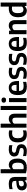

<svg xmlns="http://www.w3.org/2000/svg" viewBox="2549 -3397 858 5996"><g transform="rotate(-90 2978.0 -399.0)"><path d="M193 9.5Q119 9.5 75.2 -32Q31.5 -73.5 31.5 -144.5Q31.5 -220 80 -262.5Q128.5 -305 236.5 -313.5L327.5 -322V-348.5Q327.5 -409 299.2 -431.5Q271 -454 207.5 -454Q177.5 -454 141 -448.8Q104.5 -443.5 70 -432.5V-532Q105.5 -543 148.5 -548.5Q191.5 -554 229.5 -554Q342 -554 396.2 -507.5Q450.5 -461 450.5 -341.5V0H347L337.5 -57.5H331Q308 -23 272 -6.8Q236 9.5 193 9.5ZM156 -157.5Q156 -83 233.5 -83Q257.5 -83 282.2 -93Q307 -103 327.5 -129V-246L249 -239Q201 -234.5 178.5 -214Q156 -193.5 156 -157.5Z M744 9.5Q699.5 9.5 652.2 2.8Q605 -4 565.5 -17.5V-808H691.5V-491.5H698Q718.5 -519.5 751.8 -536.8Q785 -554 829 -554Q881.5 -554 925.8 -527Q970 -500 997 -440.2Q1024 -380.5 1024 -282.5Q1024 10.5 744 9.5ZM754 -88Q823.5 -88 859.8 -129.2Q896 -170.5 896 -271.5Q896 -342 881.2 -380.2Q866.5 -418.5 840.8 -433.2Q815 -448 781 -448Q756 -448 732 -437.8Q708 -427.5 691.5 -407V-96.5Q704 -93 720.5 -90.5Q737 -88 754 -88Z M1253.5 10Q1170.5 10 1102.5 -12.5V-110.5Q1175.5 -87.5 1251.5 -87.5Q1306 -87.5 1330.2 -105.2Q1354.5 -123 1354.5 -155Q1354.5 -182 1340.8 -196Q1327 -210 1297 -217.5L1223 -233.5Q1153.5 -249 1121.2 -286.8Q1089 -324.5 1089 -387Q1089 -461 1145.5 -507.5Q1202 -554 1315.5 -554Q1351 -554 1383 -550Q1415 -546 1442.5 -539V-441Q1384 -456.5 1320.5 -456.5Q1255.5 -456.5 1230.8 -436.2Q1206 -416 1206 -388.5Q1206 -365 1219.2 -350.8Q1232.5 -336.5 1262.5 -329L1336.5 -313Q1406 -297.5 1438.8 -261.2Q1471.5 -225 1471.5 -159.5Q1471.5 -80.5 1414.2 -35.2Q1357 10 1253.5 10Z M1779 10Q1659 10 1594.5 -57.2Q1530 -124.5 1530 -272Q1530 -421.5 1600.5 -487.8Q1671 -554 1798 -554Q1856 -554 1904.5 -542.5V-439.5Q1859.5 -449.5 1817.5 -449.5Q1737 -449.5 1698.8 -410.2Q1660.5 -371 1660.5 -274Q1660.5 -173.5 1696.2 -134Q1732 -94.5 1802 -94.5Q1846 -94.5 1904.5 -113V-10Q1845.5 10 1779 10Z M1988 0V-808H2114V-487.5H2120.5Q2175 -554 2266 -554Q2311 -554 2347.2 -535Q2383.5 -516 2405 -473Q2426.5 -430 2426.5 -358V0H2300.5V-349Q2300.5 -402.5 2278.5 -422.5Q2256.5 -442.5 2220 -442.5Q2193.5 -442.5 2163.8 -430.2Q2134 -418 2114 -389.5V0Z M2541.5 0V-808H2667.5V0Z M2786.5 0V-545.5H2913V0ZM2850 -639Q2809.5 -639 2789.5 -657.8Q2769.5 -676.5 2769.5 -710Q2769.5 -743.5 2789.5 -762.5Q2809.5 -781.5 2850 -781.5Q2890.5 -781.5 2910.5 -762.5Q2930.5 -743.5 2930.5 -710Q2930.5 -676.5 2910.5 -657.8Q2890.5 -639 2850 -639Z M3274.5 10Q3138 10 3072.8 -56Q3007.5 -122 3007.5 -273.5Q3007.5 -414.5 3067.5 -484.2Q3127.5 -554 3234 -554Q3337 -554 3391.8 -484Q3446.5 -414 3446.5 -270V-234H3135Q3138 -153 3173.8 -121.2Q3209.5 -89.5 3291 -89.5Q3320.5 -89.5 3352.2 -94.5Q3384 -99.5 3419 -108.5V-9Q3379.5 1 3344.8 5.5Q3310 10 3274.5 10ZM3233 -469.5Q3188.5 -469.5 3162.2 -436.2Q3136 -403 3134.5 -312H3327.5Q3326.5 -403 3302 -436.2Q3277.5 -469.5 3233 -469.5Z M3669.5 10Q3586.5 10 3518.5 -12.5V-110.5Q3591.5 -87.5 3667.5 -87.5Q3722 -87.5 3746.2 -105.2Q3770.5 -123 3770.5 -155Q3770.5 -182 3756.8 -196Q3743 -210 3713 -217.5L3639 -233.5Q3569.5 -249 3537.2 -286.8Q3505 -324.5 3505 -387Q3505 -461 3561.5 -507.5Q3618 -554 3731.5 -554Q3767 -554 3799 -550Q3831 -546 3858.5 -539V-441Q3800 -456.5 3736.5 -456.5Q3671.5 -456.5 3646.8 -436.2Q3622 -416 3622 -388.5Q3622 -365 3635.2 -350.8Q3648.5 -336.5 3678.5 -329L3752.5 -313Q3822 -297.5 3854.8 -261.2Q3887.5 -225 3887.5 -159.5Q3887.5 -80.5 3830.2 -35.2Q3773 10 3669.5 10Z M4105.5 10Q4022.5 10 3954.5 -12.5V-110.5Q4027.5 -87.5 4103.5 -87.5Q4158 -87.5 4182.2 -105.2Q4206.5 -123 4206.5 -155Q4206.5 -182 4192.8 -196Q4179 -210 4149 -217.5L4075 -233.5Q4005.5 -249 3973.2 -286.8Q3941 -324.5 3941 -387Q3941 -461 3997.5 -507.5Q4054 -554 4167.5 -554Q4203 -554 4235 -550Q4267 -546 4294.5 -539V-441Q4236 -456.5 4172.5 -456.5Q4107.5 -456.5 4082.8 -436.2Q4058 -416 4058 -388.5Q4058 -365 4071.2 -350.8Q4084.5 -336.5 4114.5 -329L4188.5 -313Q4258 -297.5 4290.8 -261.2Q4323.5 -225 4323.5 -159.5Q4323.5 -80.5 4266.2 -35.2Q4209 10 4105.5 10Z M4649 10Q4512.5 10 4447.2 -56Q4382 -122 4382 -273.5Q4382 -414.5 4442 -484.2Q4502 -554 4608.5 -554Q4711.5 -554 4766.2 -484Q4821 -414 4821 -270V-234H4509.5Q4512.5 -153 4548.2 -121.2Q4584 -89.5 4665.5 -89.5Q4695 -89.5 4726.8 -94.5Q4758.5 -99.5 4793.5 -108.5V-9Q4754 1 4719.2 5.5Q4684.5 10 4649 10ZM4607.5 -469.5Q4563 -469.5 4536.8 -436.2Q4510.5 -403 4509 -312H4702Q4701 -403 4676.5 -436.2Q4652 -469.5 4607.5 -469.5Z M4909 0V-545.5H5014L5023 -487.5H5029.5Q5088 -554 5181 -554Q5229 -554 5266.5 -535Q5304 -516 5325.8 -473Q5347.5 -430 5347.5 -358.5V0H5221.5V-350Q5221.5 -403 5199.5 -423Q5177.5 -443 5141 -443Q5114.5 -443 5084.8 -430.5Q5055 -418 5035 -390V0Z M5642 10Q5587 10 5540.5 -17Q5494 -44 5466 -103.8Q5438 -163.5 5438 -261.5Q5438 -554 5714.5 -554Q5728.5 -554 5743 -552.8Q5757.5 -551.5 5770.5 -550V-808H5896.5V0H5790L5781.5 -57.5H5775Q5755 -27.5 5721.2 -8.8Q5687.5 10 5642 10ZM5679 -96Q5704.5 -96 5729.2 -107Q5754 -118 5770.5 -140.5V-450Q5758 -452.5 5741.2 -454.2Q5724.5 -456 5710 -456Q5639 -456 5602.5 -414.8Q5566 -373.5 5566 -272.5Q5566 -202 5580.5 -163.8Q5595 -125.5 5620.5 -110.8Q5646 -96 5679 -96Z"/></g></svg>

Font: Encode Sans SemiCondensed SemiCondensed SemiBold
Style: Regular
Weight: 600
Width: 4
Designer: Multiple Designers
Foundry: Impallari Type
Version: Version 3.000; ttfautohint (v1.8.3) -l 8 -r 50 -G 200 -x 14 